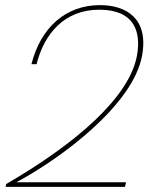

<svg xmlns="http://www.w3.org/2000/svg" viewBox="-20 -731 607 751"><path d="M2 0H469L473 -18H44C228 -117 503 -325 536 -515C562 -661 471 -711 371 -711C237 -711 139 -623 103 -480H123C153 -599 232 -693 368 -693C507 -693 532 -606 516 -515C487 -351 278 -170 4 -11Z"/></svg>

Font: Poppins Devanagari Thin
Style: Italic
Weight: 100
Italic angle: -10°
Designer: Ninad Kale (Devanagari), Jonny Pinhorn (Latin)
Foundry: Indian Type Foundry
Version: 4.005